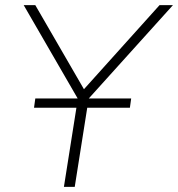

<svg xmlns="http://www.w3.org/2000/svg" viewBox="-20 -725 691 745"><path d="M228 0 286 -367 290 -328 72 -705H117L312 -368H296L599 -705H651L311 -328L328 -367L270 0ZM112 -307 117 -343H489L484 -307Z"/></svg>

Font: Nunito Sans 12pt ExtraLight
Style: Italic
Weight: 200
Italic angle: -9°
Designer: Vernon Adams
Foundry: Vernon Adams
Version: Version 3.101;gftools[0.9.27]